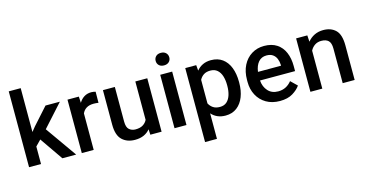

<svg xmlns="http://www.w3.org/2000/svg" viewBox="-91 -1190 3522 1834"><g transform="rotate(-15 1670.0 -273.5)"><path d="M390.6 0 232.9 -228 179.2 -172.9V0H61V-750H179.2V-316.4L215.8 -361.8L365.2 -528.3H507.3L309.1 -308.6L526.9 0Z M861.8 -531.7 860.8 -422.4Q837.4 -426.3 813 -426.3Q769 -426.3 741.2 -408.7Q713.4 -391.1 700.2 -360.4V0H582.5V-528.3H694.8L698.2 -465.8Q717.8 -499.5 748.3 -518.8Q778.8 -538.1 819.8 -538.1Q830.6 -538.1 843 -536.1Q855.5 -534.2 861.8 -531.7Z M1260.3 0 1257.3 -54.2Q1232.9 -23.9 1195.8 -7.1Q1158.7 9.8 1107.9 9.8Q1029.8 9.8 981.4 -36.1Q933.1 -82 933.1 -187V-528.3H1050.8V-186Q1050.8 -128.4 1076.2 -106.9Q1101.6 -85.4 1136.7 -85.4Q1183.1 -85.4 1211.2 -102.8Q1239.3 -120.1 1253.4 -148.9V-528.3H1371.6V0Z M1491.7 -667Q1491.7 -693.8 1509.5 -711.7Q1527.3 -729.5 1559.1 -729.5Q1590.3 -729.5 1608.4 -711.7Q1626.5 -693.8 1626.5 -667Q1626.5 -640.6 1608.4 -623Q1590.3 -605.5 1559.1 -605.5Q1527.3 -605.5 1509.5 -623Q1491.7 -640.6 1491.7 -667ZM1617.7 -528.3V0H1499.5V-528.3Z M2209 -269V-258.8Q2209 -182.1 2185.3 -121.3Q2161.6 -60.5 2115.7 -25.4Q2069.8 9.8 2003.9 9.8Q1959 9.8 1924.3 -5.6Q1889.6 -21 1864.7 -49.3V203.1H1747.1V-528.3H1855.5L1860.4 -473.1Q1885.7 -504.4 1921.1 -521.2Q1956.5 -538.1 2002.9 -538.1Q2069.8 -538.1 2115.7 -504.4Q2161.6 -470.7 2185.3 -410.2Q2209 -349.6 2209 -269ZM2091.3 -258.8V-269Q2091.3 -317.4 2079.1 -356.9Q2066.9 -396.5 2040.3 -419.9Q2013.7 -443.4 1971.2 -443.4Q1931.2 -443.4 1905.3 -426.3Q1879.4 -409.2 1864.7 -380.4V-147.5Q1879.4 -119.1 1905.3 -101.6Q1931.2 -84 1972.2 -84Q2014.6 -84 2040.8 -107.9Q2066.9 -131.8 2079.1 -171.6Q2091.3 -211.4 2091.3 -258.8Z M2541.5 9.8Q2463.4 9.8 2406.2 -23.9Q2349.1 -57.6 2318.4 -115.5Q2287.6 -173.3 2287.6 -246.1V-265.6Q2287.6 -348.6 2318.8 -409.9Q2350.1 -471.2 2404.5 -504.6Q2459 -538.1 2527.3 -538.1Q2603 -538.1 2653.1 -505.1Q2703.1 -472.2 2728 -413.8Q2752.9 -355.5 2752.9 -279.3V-229H2406.2Q2411.1 -166 2448.2 -124.8Q2485.4 -83.5 2548.3 -83.5Q2590.8 -83.5 2624 -100.6Q2657.2 -117.7 2681.6 -148.9L2743.7 -88.9Q2718.3 -51.3 2668.5 -20.8Q2618.7 9.8 2541.5 9.8ZM2526.9 -444.3Q2477.1 -444.3 2447 -409.4Q2417 -374.5 2408.7 -313.5H2636.7V-322.8Q2635.7 -354.5 2624.5 -382.3Q2613.3 -410.2 2589.6 -427.2Q2565.9 -444.3 2526.9 -444.3Z M3068.4 -443.4Q3031.2 -443.4 3003.9 -424.8Q2976.6 -406.2 2960.9 -375.5V0H2843.3V-528.3H2954.1L2958 -464.8Q2985.8 -499.5 3025.1 -518.8Q3064.5 -538.1 3112.8 -538.1Q3189.5 -538.1 3235.1 -493.7Q3280.8 -449.2 3280.8 -341.3V0H3162.6V-341.8Q3162.6 -398.4 3138.4 -420.9Q3114.3 -443.4 3068.4 -443.4Z"/></g></svg>

Font: Vazirmatn RD FD Medium
Style: Regular
Weight: 500
Designer: Saber Rastikerdar
Foundry: Saber Rastikerdar
Version: Version 33.003